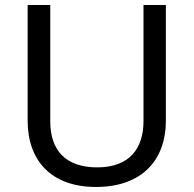

<svg xmlns="http://www.w3.org/2000/svg" viewBox="-20 -734 771 764"><path d="M640 -252V-714H551V-252C551 -144 496 -68 367 -68C242 -68 180 -135 180 -251V-714H90V-254C90 -95 184 10 362 10C551 10 640 -104 640 -252Z"/></svg>

Font: Noto Sans Inscriptional Parthian
Style: Regular
Weight: 400
Designer: Monotype Design Team
Foundry: Monotype Imaging Inc.
Version: Version 2.003